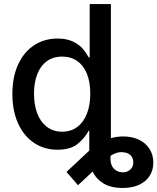

<svg xmlns="http://www.w3.org/2000/svg" viewBox="-20 -727 775 946"><path d="M41 -263.7Q41 -348.1 69.6 -409.9Q98.1 -471.7 148.7 -504.4Q199.2 -537.1 263.7 -537.1Q309.1 -537.1 339.6 -522.2Q370.1 -507.3 387 -487.8Q403.8 -468.3 417 -444.3H421.9V-707H526.4V-46.4Q557.1 -54.7 586.9 -54.7Q630.9 -54.7 664.6 -38.6Q698.2 -22.5 716.8 6.8Q735.4 36.1 735.4 74.2Q735.4 111.3 717.3 139.6Q699.2 168 665 183.6Q630.9 199.2 584 199.2Q527.3 199.2 490.7 177.2Q454.1 155.3 436.5 118.2L364.3 185.5L307.6 120.1L419.9 15.1V-83H417Q395.5 -43.9 360.8 -16.6Q326.2 10.7 262.7 10.7Q198.7 10.7 148.4 -22.5Q98.1 -55.7 69.6 -117.9Q41 -180.2 41 -263.7ZM424.8 -265.6Q424.8 -321.3 408.7 -362.3Q392.6 -403.3 361.3 -425.8Q330.1 -448.2 286.1 -448.2Q241.2 -448.2 210 -424.8Q178.7 -401.4 163.1 -360.1Q147.5 -318.8 147.5 -265.6Q147.5 -211.4 163.3 -168.9Q179.2 -126.5 210.7 -102.3Q242.2 -78.1 286.1 -78.1Q329.6 -78.1 360.8 -101.6Q392.1 -125 408.4 -167.5Q424.8 -210 424.8 -265.6ZM585 122.1Q607.4 122.1 622.1 108.4Q636.7 94.7 636.7 73.2Q636.7 52.2 623.8 38.6Q610.8 24.9 587.9 23.4L578.1 22.5Q552.2 22.5 524.4 41V56.6Q524.9 88.4 542.2 105.2Q559.6 122.1 585 122.1Z"/></svg>

Font: Pretendard JP Medium
Style: Regular
Weight: 500
Designer: Base glyphs from Inter by Rasmus Andersson; Hangeul glyphs from Noto Sans CJK(Source Han Sans) by Jang Soo-young and Kan
Foundry: Kil Hyung-jin
Version: Version 1.309